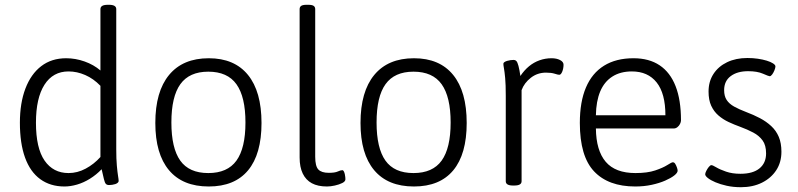

<svg xmlns="http://www.w3.org/2000/svg" viewBox="-20 -772 3328 801"><path d="M249 6Q190 6 148 -24.5Q106 -55 84.5 -114.5Q63 -174 63 -260Q63 -342 86 -402.5Q109 -463 152 -496Q195 -529 256 -529Q295 -529 333 -515.5Q371 -502 399 -478V-734Q399 -743 406.5 -747.5Q414 -752 430 -752H435Q450 -752 457.5 -747.5Q465 -743 465 -734V-150Q465 -108 467.5 -80.5Q470 -53 472.5 -38Q475 -23 475 -17Q475 -13 471 -9.5Q467 -6 461 -4Q455 -2 448 -1Q441 0 435 0Q426 0 421.5 -5Q417 -10 413.5 -25Q410 -40 404 -66Q382 -43 355.5 -26.5Q329 -10 301.5 -2Q274 6 249 6ZM266 -50Q303 -50 337.5 -68.5Q372 -87 399 -117V-414Q370 -444 335.5 -459Q301 -474 266 -474Q201 -474 165.5 -418.5Q130 -363 130 -260Q130 -154 166 -102Q202 -50 266 -50Z M851 6Q742 6 685 -62Q628 -130 628 -259Q628 -390 685.5 -459.5Q743 -529 851 -529Q958 -529 1014.5 -459.5Q1071 -390 1071 -259Q1071 -129 1015 -61.5Q959 6 851 6ZM849 -50Q929 -50 966.5 -102Q1004 -154 1004 -261Q1004 -368 966.5 -420.5Q929 -473 849 -473Q770 -473 732.5 -421Q695 -369 695 -261Q695 -154 732 -102Q769 -50 849 -50Z M1344 6Q1306 6 1281 -7.5Q1256 -21 1243 -48Q1230 -75 1230 -115V-734Q1230 -743 1236.5 -747.5Q1243 -752 1259 -752H1266Q1282 -752 1288.5 -747.5Q1295 -743 1295 -734V-118Q1295 -79 1308 -65Q1321 -51 1352 -51Q1377 -51 1389 -56.5Q1401 -62 1408 -62Q1412 -62 1414.5 -57Q1417 -52 1418.5 -45.5Q1420 -39 1420.5 -33Q1421 -27 1421 -24Q1421 -15 1408 -8.5Q1395 -2 1377 2Q1359 6 1344 6Z M1707 6Q1598 6 1541 -62Q1484 -130 1484 -259Q1484 -390 1541.5 -459.5Q1599 -529 1707 -529Q1814 -529 1870.5 -459.5Q1927 -390 1927 -259Q1927 -129 1871 -61.5Q1815 6 1707 6ZM1705 -50Q1785 -50 1822.5 -102Q1860 -154 1860 -261Q1860 -368 1822.5 -420.5Q1785 -473 1705 -473Q1626 -473 1588.5 -421Q1551 -369 1551 -261Q1551 -154 1588 -102Q1625 -50 1705 -50Z M2120 2Q2105 2 2097.5 -2.5Q2090 -7 2090 -16V-373Q2090 -420 2087.5 -446.5Q2085 -473 2082.5 -486.5Q2080 -500 2080 -506Q2080 -510 2084.5 -513Q2089 -516 2095.5 -518Q2102 -520 2109.5 -521Q2117 -522 2122 -522Q2130 -522 2134.5 -517Q2139 -512 2143 -497Q2147 -482 2151 -455Q2167 -479 2187 -495.5Q2207 -512 2231 -520.5Q2255 -529 2281 -529Q2302 -529 2316.5 -521.5Q2331 -514 2331 -502Q2331 -494 2329.5 -486.5Q2328 -479 2325.5 -473Q2323 -467 2320 -463.5Q2317 -460 2313 -460Q2308 -460 2294 -464.5Q2280 -469 2258 -469Q2222 -469 2194.5 -447.5Q2167 -426 2156 -396V-16Q2156 -7 2148.5 -2.5Q2141 2 2125 2Z M2630 6Q2518 6 2458.5 -57Q2399 -120 2399 -259Q2399 -347 2424.5 -407Q2450 -467 2500 -498Q2550 -529 2623 -529Q2688 -529 2732 -499.5Q2776 -470 2798.5 -412.5Q2821 -355 2821 -270Q2821 -263 2817 -255Q2813 -247 2806 -241.5Q2799 -236 2791 -236H2466Q2467 -144 2507 -97Q2547 -50 2631 -50Q2681 -50 2713.5 -61Q2746 -72 2764 -83.5Q2782 -95 2787 -95Q2793 -95 2797 -88.5Q2801 -82 2804 -73.5Q2807 -65 2807 -60Q2807 -51 2793 -40Q2779 -29 2755 -18.5Q2731 -8 2699 -1Q2667 6 2630 6ZM2466 -291H2756Q2756 -382 2719.5 -428Q2683 -474 2616 -474Q2568 -474 2534.5 -452.5Q2501 -431 2484 -390.5Q2467 -350 2466 -291Z M3071 9Q3039 9 3012 3Q2985 -3 2965 -11.5Q2945 -20 2933.5 -29Q2922 -38 2922 -45Q2922 -50 2926.5 -59Q2931 -68 2937 -75.5Q2943 -83 2948 -83Q2953 -83 2968 -74Q2983 -65 3009 -56Q3035 -47 3069 -47Q3121 -47 3148.5 -69.5Q3176 -92 3176 -132Q3176 -166 3161.5 -186Q3147 -206 3122.5 -219Q3098 -232 3068 -243Q3043 -252 3019.5 -263Q2996 -274 2977 -290.5Q2958 -307 2947 -331Q2936 -355 2936 -390Q2936 -432 2956.5 -463.5Q2977 -495 3013.5 -512.5Q3050 -530 3098 -530Q3121 -530 3141.5 -527Q3162 -524 3178.5 -519Q3195 -514 3205 -507.5Q3215 -501 3215 -495Q3215 -489 3211 -479Q3207 -469 3201.5 -461.5Q3196 -454 3191 -454Q3187 -454 3163 -464.5Q3139 -475 3101 -475Q3056 -475 3028.5 -454.5Q3001 -434 3001 -396Q3001 -371 3011.5 -355Q3022 -339 3042.5 -327.5Q3063 -316 3092 -305Q3124 -293 3150.5 -279Q3177 -265 3197.5 -246Q3218 -227 3229 -201Q3240 -175 3240 -139Q3240 -95 3218.5 -62Q3197 -29 3159 -10Q3121 9 3071 9Z"/></svg>

Font: Asap Light
Style: Regular
Weight: 300
Designer: Pablo Cosgaya
Foundry: Omnibus-Type
Version: Version 3.001